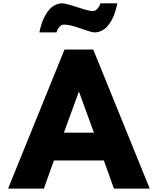

<svg xmlns="http://www.w3.org/2000/svg" viewBox="-20 -1119 930 1139"><path d="M213.9 -926.8Q214.4 -930.2 215.6 -936.5Q216.8 -942.9 221.7 -960.7Q226.6 -978.5 232.9 -994.9Q239.3 -1011.2 250.5 -1031Q261.7 -1050.8 274.9 -1065.2Q288.1 -1079.6 307.9 -1089.4Q327.6 -1099.1 350.1 -1099.1Q369.1 -1099.1 439 -1076.2Q508.8 -1053.2 529.8 -1053.2Q543.9 -1053.2 555.4 -1064.7Q566.9 -1076.2 571.3 -1087.9L575.2 -1099.1H675.8Q675.3 -1095.7 674.1 -1089.4Q672.9 -1083 668 -1065.2Q663.1 -1047.4 657 -1031Q650.9 -1014.6 639.6 -994.9Q628.4 -975.1 615 -960.7Q601.6 -946.3 582 -936.5Q562.5 -926.8 540 -926.8Q523.4 -926.8 459.2 -950Q395 -973.1 359.9 -973.1Q345.7 -973.1 334.5 -961.7Q323.2 -950.2 319.3 -938.5L314.9 -926.8ZM27.8 0 362.8 -825.2H533.2L868.2 0H655.8L596.2 -167H299.8L240.2 0ZM358.9 -332H537.1L448.2 -576.2Z"/></svg>

Font: Hussar Preview
Style: Bold
Weight: 700
Foundry: Cannot Into Space Fonts, PlusOne Fonts
Version: Version 2.29RC2 "Millennial"